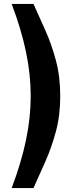

<svg xmlns="http://www.w3.org/2000/svg" viewBox="-20 -810 374 969"><path d="M284 -325Q284 -227 262 -146Q240 -65 209 5Q178 75 149 139H39Q88 9 111.5 -104.5Q135 -218 135 -325Q135 -433 111.5 -546.5Q88 -660 39 -790H149Q178 -726 209 -656.5Q240 -587 262 -505.5Q284 -424 284 -325Z"/></svg>

Font: BDO Grotesk
Style: Bold
Weight: 700
Designer: Deni Anggara
Foundry: Lokal Container
Version: Version 2.000